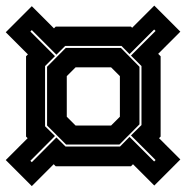

<svg xmlns="http://www.w3.org/2000/svg" viewBox="-14 -640 646 667"><g transform="rotate(-90 309.5 -307.0)"><path d="M88.5 -4 -2 -94.5 72 -168.5 65 -175.5V-437L72 -444L-4 -520L86.5 -610.5L162.5 -534.5L168 -540H447L453.5 -533.5L530.5 -610.5L621 -520L544 -443L550 -437V-175.5L546 -171.5L623 -94.5L532.5 -4L455.5 -81L447 -72.5H168L162.5 -78ZM237 -214H378L408.5 -244.5V-368L378 -398.5H237L206.5 -368V-244.5ZM86.5 -90 172 -175.5 208 -139H413L449.5 -175.5L535 -90L540 -95L454.5 -180.5L483 -208.5V-404L452.5 -434.5L538 -520L533 -525L447.5 -439.5L413 -474H204L170 -439.5L84 -525L79 -520L165 -434.5L133.5 -403V-213.5L167 -180.5L81.5 -95ZM210.5 -146 140.5 -215.5V-401L206.5 -467H410.5L476 -402V-210.5L410.5 -146Z"/></g></svg>

Font: Tourney Thin ExtraBold
Style: Regular
Weight: 800
Version: Version 1.015